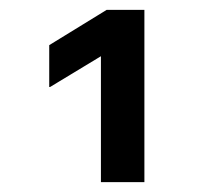

<svg xmlns="http://www.w3.org/2000/svg" viewBox="-20 -870 440 390"><path d="M185 -500V-755.8L81.7 -693.3H80V-778.3L196.7 -850H273.3V-500Z"/></svg>

Font: Funnel Display SemiBold
Style: Regular
Weight: 600
Designer: NORD ID, Kristian Moeller
Foundry: Dicotype
Version: Version 1.000